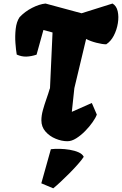

<svg xmlns="http://www.w3.org/2000/svg" viewBox="-20 -776 679 1069"><path d="M571.3 -529.3Q550.8 -529.3 517.1 -537.8Q483.4 -546.4 459.5 -559.1L394 -285.2L379.9 -153.3L491.2 -202.6L519 -138.2Q513.2 -121.1 495.8 -96.2Q478.5 -71.3 454.6 -46.9Q430.7 -22.5 404.8 -6.1Q378.9 10.3 355.5 10.3Q323.2 10.3 289.6 -3.7Q255.9 -17.6 233.2 -43.7Q210.4 -69.8 210.4 -106Q210.4 -132.8 219 -163.6Q227.5 -194.3 238.5 -225.3Q249.5 -256.3 257.3 -283.2H258.3L272.5 -595.2L221.7 -608.9L183.6 -471.7Q154.3 -461.9 127.2 -460.9Q100.1 -460 73.2 -472.2Q68.8 -497.1 65.9 -536.4Q63 -575.7 67.4 -615.2Q71.8 -654.8 88.9 -680.2Q118.7 -711.9 158.9 -732.4Q199.2 -752.9 233.4 -756.3L434.1 -702.1L606.4 -756.3Q628.4 -743.7 635.3 -713.4Q642.1 -683.1 636.2 -646.7Q630.4 -610.4 613.8 -578.1Q597.2 -545.9 571.3 -529.3ZM276.4 272.5 210 244.6 263.2 54.7Q284.2 52.2 312.3 52.7Q340.3 53.2 368.2 57.9Q396 62.5 417.5 72Q439 81.5 446.3 97.2Q435.5 113.8 414.3 137.9Q393.1 162.1 367.4 188Q341.8 213.9 317.6 236.3Q293.5 258.8 276.4 272.5Z"/></svg>

Font: Fruktur
Style: Italic
Weight: 400
Italic angle: -8°
Designer: Viktoriya Grabowska, Eben Sorkin
Foundry: Viktoriya Grabowska
Version: Version 1.008; ttfautohint (v1.8.4.7-5d5b)